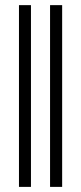

<svg xmlns="http://www.w3.org/2000/svg" viewBox="-20 -731 317 751"><path d="M54.2 0V-710.9H101.1V0ZM175.8 0V-710.9H223.1V0Z"/></svg>

Font: Junicode SmCond Light
Style: Regular
Weight: 300
Width: 4
Designer: Peter S. Baker
Version: Version 2.206